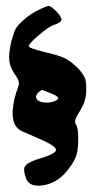

<svg xmlns="http://www.w3.org/2000/svg" viewBox="-20 -629 311 627"><path d="M108.4 -597.7Q131.8 -609.4 139.6 -609.4Q139.6 -609.4 140.6 -609.4Q147.5 -608.4 165 -590.8Q181.6 -573.2 180.7 -564.5Q179.7 -555.7 159.2 -548.8Q139.6 -543 106.4 -513.7Q72.3 -485.4 74.2 -477.5Q75.2 -471.7 126 -459Q173.8 -448.2 194.3 -437.5Q214.8 -426.8 238.3 -402.3Q253.9 -383.8 257.8 -373Q261.7 -363.3 261.7 -338.9Q261.7 -323.2 259.8 -312.5Q257.8 -301.8 253.9 -292Q250 -282.2 242.2 -268.6Q228.5 -248 226.6 -239.3Q223.6 -231.4 227.5 -223.6Q236.3 -210.9 235.4 -171.9Q235.4 -132.8 225.6 -112.3Q215.8 -89.8 192.4 -63.5Q161.1 -29.3 118.2 -23.4Q111.3 -22.5 105.5 -22.5Q74.2 -22.5 65.4 -45.9Q54.7 -73.2 61.5 -85.9Q69.3 -97.7 97.7 -107.4Q162.1 -126 163.1 -138.7Q163.1 -151.4 119.1 -170.9Q99.6 -179.7 66.4 -194.3Q43 -202.1 34.2 -213.9Q19.5 -232.4 21.5 -267.6Q23.4 -302.7 40 -347.7Q45.9 -363.3 30.3 -383.8Q13.7 -406.2 10.7 -428.7Q9.8 -434.6 9.8 -441.4Q9.8 -461.9 16.6 -492.2Q24.4 -521.5 30.3 -533.2Q37.1 -545.9 53.7 -560.5Q77.1 -583 108.4 -597.7ZM143.6 -325.2Q120.1 -335 117.2 -335Q114.3 -335 106.4 -328.1Q97.7 -320.3 97.7 -312.5Q97.7 -310.5 98.6 -307.6Q102.5 -297.9 120.1 -294.9Q127 -293.9 132.8 -293.9Q143.6 -293.9 153.3 -296.9Q169.9 -301.8 169.9 -308.6Q169.9 -315.4 143.6 -325.2Z"/></svg>

Font: CillaFHscript
Style: Medium
Weight: 400
Designer: Cecilia Bingert
Version: Version 001.000